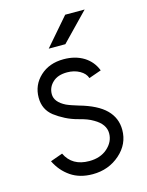

<svg xmlns="http://www.w3.org/2000/svg" viewBox="-109 -768 648 848"><g transform="rotate(-15 214.5 -344.0)"><path d="M164 -574H240L362 -700H273ZM361 -422Q345 -464 307 -488Q268 -512 215 -512Q149 -512 107 -473Q65 -434 65 -376Q65 -322 106 -290Q127 -274 153.5 -260.5Q180 -247 211 -239Q231 -234 247 -228Q263 -222 276 -214Q325 -186 325 -144Q325 -105 292 -76Q260 -48 209 -48Q131 -48 101 -111L45 -91Q68 -44 109 -16Q150 12 209 12Q282 12 334 -34Q385 -79 385 -144Q385 -198 347 -236Q309 -274 227 -297Q211 -302 197.5 -306.5Q184 -311 173 -316Q125 -340 125 -376Q125 -408 149 -430Q172 -452 215 -452Q247 -452 272 -438Q297 -424 304 -402Z"/></g></svg>

Font: Unageo
Style: Light
Weight: 300
Designer: Richard Sepsi
Foundry: Richard Sepsi
Version: Version 2.000